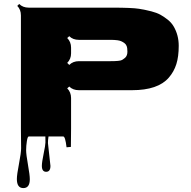

<svg xmlns="http://www.w3.org/2000/svg" viewBox="-20 -691 968 972"><path d="M86.9 59.6 85.9 -39.6V-612.8Q85.9 -642.6 67.4 -661.1L77.1 -670.9Q95.7 -652.3 125.5 -652.3H546.9Q647.9 -652.3 683.8 -646.5Q719.7 -640.6 746.6 -633.5Q773.4 -626.5 791.5 -616.7Q809.6 -606.9 828.6 -591.8Q847.7 -576.7 858.9 -557.6Q884.8 -513.7 884.8 -459.2Q884.8 -404.8 872.8 -366.5Q860.8 -328.1 834.5 -297.9Q779.8 -234.4 648.4 -234.4H379.4Q349.1 -234.4 330.6 -252.9L320.3 -243.7Q339.8 -224.1 339.8 -194.8V-39.6Q339.8 -2 338.9 52.7L316.9 54.7Q310.5 0 300.3 0H125.5Q119.6 0 116 23.7Q112.3 47.4 112.3 69.1Q112.3 90.8 121.6 143.1Q130.9 195.3 130.9 216.3Q130.9 261.2 98.1 261.2Q65.4 261.2 65.4 215.3Q65.4 193.4 76.2 137.7Q86.9 82 86.9 59.6ZM339.8 -449.7V-420.9Q339.8 -392.1 320.3 -372.6L330.6 -362.3Q349.6 -381.3 379.4 -381.3H537.6Q586.9 -381.3 596.7 -387Q606.4 -392.6 613.3 -398.4Q625 -409.2 625 -429.2Q625 -449.2 620.8 -458.7Q616.7 -468.3 608.9 -473.6Q601.1 -479 593.3 -482.4Q585.4 -485.8 574.2 -487.3Q558.6 -489.3 539.6 -489.3H379.4Q349.1 -489.3 330.6 -507.8L320.3 -498.5Q339.8 -479 339.8 -449.7ZM222.7 33.2 235.4 148.9Q235.4 178.7 213.6 178.7Q191.9 178.7 191.9 148.4Q191.9 130.9 200.9 87.2Q210 43.5 210 30Q210 16.6 209.7 -4.4Q209.5 -25.4 209.5 -39.6L231.4 -13.7Q228 -13.7 225.3 2.2Q222.7 18.1 222.7 33.2Z"/></svg>

Font: Nosifer
Style: Regular
Weight: 400
Version: Version 001.002